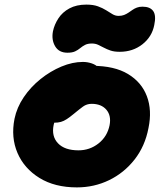

<svg xmlns="http://www.w3.org/2000/svg" viewBox="-20 -802 704 834"><path d="M314 12Q218 12 151.5 -29Q85 -70 56 -137.5Q27 -205 43 -286Q53 -335 83 -379.5Q113 -424 156 -458.5Q199 -493 247 -513Q295 -533 340 -533Q360 -533 379 -526.5Q398 -520 409.5 -506.5Q421 -493 417 -470Q408 -430 385 -399Q362 -368 308 -352Q288 -347 267.5 -332.5Q247 -318 232 -299Q217 -280 213 -259Q203 -210 232 -179.5Q261 -149 321 -149Q370 -149 408 -179Q446 -209 456 -258Q464 -300 442 -325.5Q420 -351 378 -351Q357 -351 340.5 -339Q324 -327 300 -307Q283 -293 270 -284.5Q257 -276 244.5 -272.5Q232 -269 216 -269Q197 -269 179.5 -289.5Q162 -310 171 -355Q177 -386 199.5 -415Q222 -444 253 -466.5Q284 -489 318 -502.5Q352 -516 382 -516Q477 -516 536 -480.5Q595 -445 618 -384Q641 -323 625 -246Q610 -167 564.5 -109Q519 -51 454 -19.5Q389 12 314 12ZM273 -573Q236 -573 219.5 -601Q203 -629 210 -666Q216 -695 233.5 -722Q251 -749 281.5 -765.5Q312 -782 355 -782Q385 -782 405.5 -774.5Q426 -767 441 -757.5Q456 -748 468.5 -740.5Q481 -733 495 -733Q509 -733 519 -737Q529 -741 538 -747Q547 -753 555.5 -759Q564 -765 574.5 -769Q585 -773 599 -773Q632 -773 645.5 -754Q659 -735 650 -693Q640 -642 598.5 -609.5Q557 -577 500 -577Q476 -577 460 -582.5Q444 -588 431 -595Q418 -602 406 -607.5Q394 -613 379 -613Q361 -613 349.5 -607Q338 -601 328.5 -593Q319 -585 306.5 -579Q294 -573 273 -573Z"/></svg>

Font: Shantell Sans ExtraBold
Style: Italic
Weight: 800
Italic angle: -11°
Designer: Stephen Nixon, Anya Danilova, Shantell Martin
Foundry: Arrow Type
Version: Version 1.011;[c5ecc13dd]